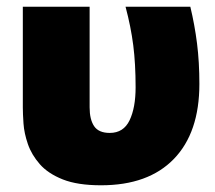

<svg xmlns="http://www.w3.org/2000/svg" viewBox="-20 -540 641 572"><path d="M281 12Q211 12 167 -5.5Q123 -23 98.5 -51Q74 -79 63 -111Q52 -143 50 -172Q48 -201 48 -220V-520H247V-220Q247 -184 260.5 -164Q274 -144 307 -144Q348 -144 366 -181.5Q384 -219 384 -280Q384 -350 377 -405Q370 -460 354 -520H547Q560 -466 567 -410.5Q574 -355 574 -290Q574 -145 498 -66.5Q422 12 281 12Z"/></svg>

Font: Murecho Black
Style: Regular
Weight: 900
Designer: Neil Summerour
Foundry: Positype
Version: Version 1.010; ttfautohint (v1.8.3)